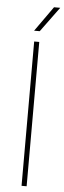

<svg xmlns="http://www.w3.org/2000/svg" viewBox="-62 -965 333 994"><g transform="rotate(5 104.5 -468.0)"><path d="M116.7 -750V0H90.3V-750ZM85 -805.7 177.2 -935.5H209.5L114.3 -805.7Z"/></g></svg>

Font: Vazirmatn RD Thin
Style: Regular
Weight: 100
Designer: Saber Rastikerdar
Foundry: Saber Rastikerdar
Version: Version 32.102